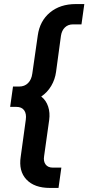

<svg xmlns="http://www.w3.org/2000/svg" viewBox="-20 -765 435 945"><path d="M226 160Q149 160 110 118.5Q71 77 82 6L107 -176Q111 -205 99 -222Q87 -239 60 -239H30L44 -339H74Q101 -339 118 -356Q135 -373 139 -403L166 -591Q176 -662 226 -703.5Q276 -745 353 -745H395L381 -645H339Q315 -645 299.5 -630Q284 -615 280 -589L256 -412Q251 -374 232 -342Q213 -310 183 -290Q207 -271 217 -240.5Q227 -210 222 -174L197 4Q193 29 204.5 44.5Q216 60 240 60H282L268 160Z"/></svg>

Font: Plus Jakarta Sans SemiBold
Style: Italic
Weight: 600
Italic angle: -8°
Designer: Gumpita Rahayu
Foundry: Tokotype
Version: Version 2.071; ttfautohint (v1.8.4.7-5d5b);gftools[0.9.29]